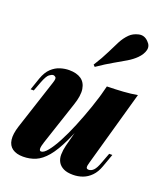

<svg xmlns="http://www.w3.org/2000/svg" viewBox="-156 -962 929 1081"><g transform="rotate(20 308.5 -421.5)"><path d="M391 -354Q352 -237 318 -164.5Q284 -92 251.5 -53.5Q219 -15 184.5 -0.5Q150 14 110 14Q70 14 46 -3Q22 -20 17.5 -53.5Q13 -87 29 -137L126 -434Q136 -463 128.5 -469.5Q121 -476 114 -476Q105 -476 91 -465.5Q77 -455 61 -413L40 -357H21L46 -430Q61 -472 84.5 -494Q108 -516 135.5 -524.5Q163 -533 189 -533Q234 -533 261 -514.5Q288 -496 294 -458Q300 -420 280 -361L194 -102Q176 -48 196 -48Q212 -48 234 -75Q256 -102 281 -149Q306 -196 331 -256.5Q356 -317 379 -383.5Q402 -450 419 -516ZM474 -85Q467 -62 468.5 -52.5Q470 -43 483 -43Q498 -43 511.5 -56.5Q525 -70 538 -106L561 -167H580L552 -89Q539 -52 516.5 -29Q494 -6 466.5 4Q439 14 409 14Q374 14 352.5 3.5Q331 -7 320 -25Q308 -45 308.5 -71.5Q309 -98 316 -126L419 -519Q471 -520 516 -523Q561 -526 600 -533ZM307 -609Q341 -663 360.5 -703.5Q380 -744 396 -774.5Q412 -805 435 -828Q455 -848 487.5 -855.5Q520 -863 545 -837Q568 -815 561 -788Q554 -761 529 -736Q508 -715 478 -697Q448 -679 408 -656.5Q368 -634 317 -599Z"/></g></svg>

Font: Playfair Display Black
Style: Italic
Weight: 900
Italic angle: -14°
Designer: Claus Eggers Sørensen
Foundry: Claus Eggers Sørensen
Version: Version 1.203